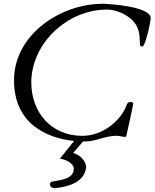

<svg xmlns="http://www.w3.org/2000/svg" viewBox="-20 -729 812 1009"><path d="M426.3 14.6C484.9 14.6 531.2 -15.6 593.8 -15.6C608.4 -15.6 621.6 -9.8 634.3 -9.8C638.7 -9.8 643.1 -10.7 643.6 -13.7C679.2 -171.4 679.2 -180.2 680.2 -184.6C680.2 -191.9 671.9 -192.9 667.5 -192.9C650.4 -192.9 647.5 -183.6 643.1 -171.4C616.2 -99.6 523.9 -15.1 412.6 -15.1C248.5 -15.1 144.5 -139.2 144.5 -295.4C144.5 -502.9 336.4 -678.7 540.5 -678.7C601.6 -678.7 672.9 -642.1 699.7 -589.8C714.8 -560.1 713.9 -525.9 715.8 -493.2C716.8 -485.8 719.7 -484.9 728 -484.9C733.9 -484.9 740.7 -501 747.6 -522.5C760.3 -562.5 772 -621.6 772 -633.8C772 -694.3 557.6 -709 517.6 -709C299.3 -709 53.7 -547.9 53.7 -307.1C53.7 -81.1 221.7 -3.4 369.6 11.7L294.4 105C317.4 106.9 367.7 125.5 367.7 158.2C367.7 218.8 276.9 217.8 250.5 226.6C245.1 228.5 242.7 234.9 242.7 238.8C242.7 254.4 254.9 259.8 270 259.8C345.7 252 425.8 225.1 432.6 148.9C432.6 132.8 417.5 89.8 364.3 75.2L416.5 14.2C419.4 14.2 422.9 14.6 426.3 14.6Z"/></svg>

Font: Cardo
Style: Italic
Weight: 400
Designer: David J. Perry
Foundry: David J. Perry
Version: Version 0.99